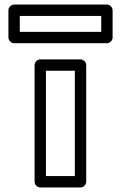

<svg xmlns="http://www.w3.org/2000/svg" viewBox="-20 -799 536 844"><path d="M67 -729H425V-659H67ZM42 -779C31.3 -779 17 -769.1 17 -754V-634C17 -623.3 26.9 -609 42 -609H450C460.7 -609 475 -618.9 475 -634V-754C475 -764.7 465.1 -779 450 -779ZM132 -513V0C132 15.1 146.3 25 157 25H334C349.1 25 359 10.7 359 0V-513C359 -528.1 344.7 -538 334 -538H157C141.9 -538 132 -523.7 132 -513ZM182 -488H309V-25H182Z"/></svg>

Font: Hussar Ekologiczny
Style: Regular
Weight: 400
Foundry: Cannot Into Space Fonts
Version: Version 0.97